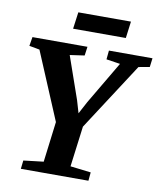

<svg xmlns="http://www.w3.org/2000/svg" viewBox="-98 -1005 915 1083"><g transform="rotate(10 359.5 -463.0)"><path d="M96 0 101.5 -48.5 216 -62 245 -294 82.5 -680.5 23 -691.5 31.5 -743H346.5L339.5 -692L256 -680L341 -436.5L362 -365L400 -436L544 -680L464.5 -692L469.5 -743H719L712.5 -692L649.5 -680.5L399.5 -295L369.5 -62.5L487.5 -48.5L483 0ZM262 -925.5H563.5L551 -829.5H249Z"/></g></svg>

Font: Merriweather 20pt ExtraBold
Style: Italic
Weight: 800
Italic angle: -7.8°
Version: Version 2.101